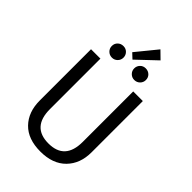

<svg xmlns="http://www.w3.org/2000/svg" viewBox="-291 -1118 1242 1242"><g transform="rotate(45 330.0 -496.5)"><path d="M411 -1005 462 -955 330 -830 295 -863ZM227 -745Q204 -745 188.5 -760.5Q173 -776 173 -798Q173 -821 188.5 -836Q204 -851 227 -851Q250 -851 265 -835.5Q280 -820 280 -798Q280 -776 264.5 -760.5Q249 -745 227 -745ZM485 -798Q485 -776 469.5 -760.5Q454 -745 431 -745Q409 -745 393.5 -760.5Q378 -776 378 -798Q378 -820 393 -835.5Q408 -851 431 -851Q454 -851 469.5 -836Q485 -821 485 -798ZM567 -688V-219Q567 -115 504.5 -51.5Q442 12 329 12Q215 12 154 -51Q93 -114 93 -219V-688H179V-226Q179 -62 329 -62Q479 -62 479 -226V-688Z"/></g></svg>

Font: FiraGO Book
Style: Regular
Weight: 350
Designer: bBox Type
Foundry: bBox Type GmbH
Version: Version 1.001;PS 001.001;hotconv 1.0.88;makeotf.lib2.5.64775